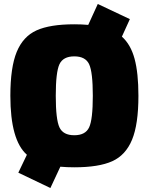

<svg xmlns="http://www.w3.org/2000/svg" viewBox="-20 -826 747 964"><path d="M632 -730 592 -642Q636 -603 655.5 -531.5Q675 -460 675 -345Q675 -202 643 -124.5Q611 -47 543.5 -16.5Q476 14 353 14Q316 14 283 11L233 118L72 41L115 -49Q32 -122 32 -345Q32 -488 64 -565.5Q96 -643 163.5 -673.5Q231 -704 353 -704Q390 -704 423 -701L471 -806ZM278.5 -186.5Q297 -147 353 -147Q409 -147 427.5 -186.5Q446 -226 446 -345Q446 -464 427.5 -503.5Q409 -543 353 -543Q297 -543 278.5 -503.5Q260 -464 260 -345Q260 -226 278.5 -186.5Z"/></svg>

Font: Exo 2.0 Black
Style: Regular
Weight: 900
Designer: Natanael Gama
Version: Version 1.001;PS 001.001;hotconv 1.0.70;makeotf.lib2.5.58329